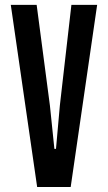

<svg xmlns="http://www.w3.org/2000/svg" viewBox="-20 -752 434 772"><path d="M129.4 0 23.4 -732.4H127.4L180.7 -327.6L198.7 -153.3H205.1L220.7 -328.1L267.1 -732.4H370.6L264.2 0Z"/></svg>

Font: Antonio SemiBold
Style: Regular
Weight: 600
Designer: Vernon Adams
Foundry: Vernon Adams
Version: Version 1.002